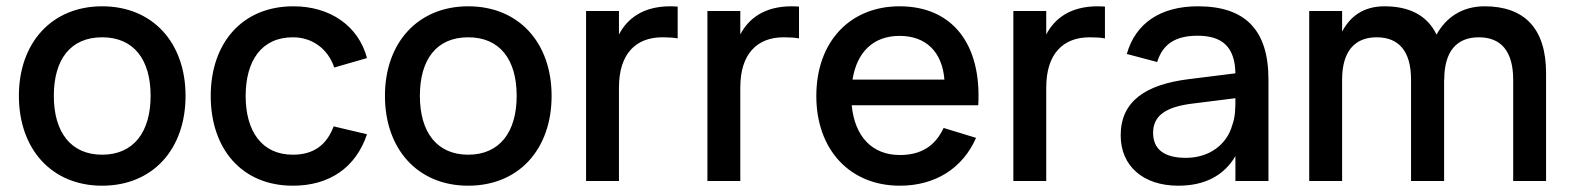

<svg xmlns="http://www.w3.org/2000/svg" viewBox="-20 -575 4992 610"><path d="M304.5 15C465.5 15 569.5 -101 569.5 -270.5C569.5 -438.5 466 -555 304.5 -555C144.5 -555 40 -439 40 -270.5C40 -102 143.5 15 304.5 15ZM304.5 -83.5C205.5 -83.5 151 -154.5 151 -270.5C151 -385.5 203.5 -456.5 304.5 -456.5C404.5 -456.5 458.5 -386.5 458.5 -270.5C458.5 -155.5 404.5 -83.5 304.5 -83.5Z M910.5 15C1026.5 15 1110.5 -42.5 1146 -148.5L1040 -173.5C1018.5 -116 978 -83.5 910.5 -83.5C811.5 -83.5 760.5 -158.5 760.5 -270C760.5 -381.5 810.5 -456.5 910.5 -456.5C971 -456.5 1021.5 -421 1042 -360.5L1146 -390.5C1119 -492 1030 -555 912 -555C750 -555 649.5 -439 649.5 -270C649.5 -103 747.5 15 910.5 15Z M1467.5 15C1628.5 15 1732.5 -101 1732.5 -270.5C1732.5 -438.5 1629 -555 1467.5 -555C1307.5 -555 1203 -439 1203 -270.5C1203 -102 1306.5 15 1467.5 15ZM1467.5 -83.5C1368.5 -83.5 1314 -154.5 1314 -270.5C1314 -385.5 1366.5 -456.5 1467.5 -456.5C1567.5 -456.5 1621.5 -386.5 1621.5 -270.5C1621.5 -155.5 1567.5 -83.5 1467.5 -83.5Z M2133 -554C2125.5 -554.5 2117.5 -555 2110 -555C2021.5 -555 1972.5 -515 1946.5 -465.5V-540H1842V0H1946.5V-297C1946.5 -403.5 1999.5 -456.5 2084.5 -456.5C2103.5 -456.5 2119.5 -455.5 2133 -453Z M2518.5 -554C2511 -554.5 2503 -555 2495.5 -555C2407 -555 2358 -515 2332 -465.5V-540H2227.5V0H2332V-297C2332 -403.5 2385 -456.5 2470 -456.5C2489 -456.5 2505 -455.5 2518.5 -453Z M2839 -82.5C2751.5 -82.5 2695.5 -140.5 2686 -240.5H3088C3099 -434 3006.5 -555 2838 -555C2680 -555 2573.5 -442 2573.5 -270C2573.5 -100 2679.5 15 2839 15C2951 15 3038.5 -40 3081 -137L2978 -168.5C2951.5 -112 2907.5 -82.5 2839 -82.5ZM2688.5 -322C2702.5 -410.5 2755.5 -461 2838 -461C2921.5 -461 2973.5 -410.5 2980.5 -322Z M3490.5 -554C3483 -554.5 3475 -555 3467.5 -555C3379 -555 3330 -515 3304 -465.5V-540H3199.5V0H3304V-297C3304 -403.5 3357 -456.5 3442 -456.5C3461 -456.5 3477 -455.5 3490.5 -453Z M3786 -555C3667.5 -555 3587.5 -501.5 3560 -403.5L3656.5 -378C3674 -435 3714.5 -461.5 3785 -461.5C3864.5 -461.5 3903.5 -424.5 3905 -342L3756.5 -323.5C3620 -306.5 3540.5 -253.5 3540.5 -145C3540.5 -47.5 3612 15 3723.5 15C3807.5 15 3868.5 -17 3905 -79V0H4010V-322.5C4010 -479.5 3936.5 -555 3786 -555ZM3905 -263V-259.5C3905 -235.5 3905 -203.5 3895 -177.5C3878 -116 3822.5 -73.5 3747.5 -73.5C3679 -73.5 3643.5 -100.5 3643.5 -153C3643.5 -206.5 3682 -235.5 3769.5 -246Z M4463 0H4568V-322.5L4568.5 -322C4568.5 -412.5 4608.5 -456.5 4678.5 -456.5C4748.5 -456.5 4787.5 -412.5 4787.5 -322V0H4892V-342.5C4892 -485.5 4822.5 -555 4696.5 -555C4625 -555 4573.5 -519 4544 -465C4515 -525.5 4458.5 -555 4378.5 -555C4310 -555 4268.5 -521 4244 -474.5V-540H4139.5V0H4244V-322C4244 -412.5 4284.5 -456.5 4354 -456.5C4424 -456.5 4463 -412.5 4463 -322Z"/></svg>

Font: Vela Sans SemBd
Style: Regular
Weight: 600
Designer: Principal design: Mikhail Sharanda - project Manrope.
Design modification: Ravid Balaliev
Foundry: Mikhail Sharanda
Version: Version 1.001